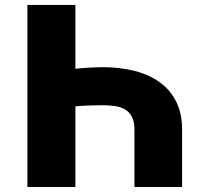

<svg xmlns="http://www.w3.org/2000/svg" viewBox="-20 -747 838 767"><path d="M89.5 -727.3H281.2V-472.3Q296.2 -474.1 313.6 -475.3Q331 -476.6 346.4 -477.3Q361.9 -478 373.4 -478.3Q384.9 -478.7 387.8 -478.7Q459.9 -478.7 518.8 -463.4Q577.8 -448.2 619.9 -417.1Q661.9 -386 684.8 -339.1Q707.7 -292.3 707.4 -228.7V0H517V-228.7Q517 -260.7 507.3 -279.8Q497.5 -299 480.1 -309.5Q462.7 -320 439.1 -323.3Q415.5 -326.7 387.8 -326.7Q361.2 -326.7 334.5 -325.6Q307.9 -324.6 281.2 -322.1V0H89.5Z"/></svg>

Font: Inter P Black
Style: Regular
Weight: 900
Designer: Rasmus Andersson
Foundry: rsms
Version: Version 3.018;git-588b23468